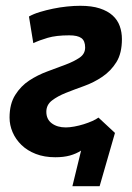

<svg xmlns="http://www.w3.org/2000/svg" viewBox="-20 -529 456 663"><path d="M260 -9Q243 2 221.5 8Q200 14 171 14Q133 14 103.5 2.5Q74 -9 54 -28.5Q34 -48 23.5 -72.5Q13 -97 13 -123Q13 -170 32.5 -201Q52 -232 81 -251Q110 -270 144 -282.5Q178 -295 207 -306Q236 -317 255 -330Q274 -343 274 -365Q274 -388 261 -397.5Q248 -407 219 -407Q174 -407 145 -398.5Q116 -390 95 -380L80 -472Q96 -481 117.5 -487.5Q139 -494 163 -499Q187 -504 211.5 -506.5Q236 -509 257 -509Q297 -509 324.5 -500Q352 -491 369 -475.5Q386 -460 393.5 -439Q401 -418 401 -394Q401 -345 382 -314.5Q363 -284 333.5 -264Q304 -244 270.5 -232Q237 -220 208 -208.5Q179 -197 159.5 -182Q140 -167 140 -143Q140 -117 159 -103Q178 -89 207 -89Q220 -89 236.5 -92Q253 -95 269 -100Q285 -105 298.5 -111Q312 -117 320 -123L377 -70L324 114H230Z"/></svg>

Font: PT Sans
Style: Bold Italic
Weight: 700
Italic angle: -12°
Designer: A.Korolkova, O.Umpeleva, V.Yefimov
Foundry: ParaType Ltd
Version: Version 2.003W OFL